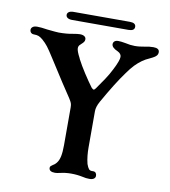

<svg xmlns="http://www.w3.org/2000/svg" viewBox="-87 -854 830 938"><g transform="rotate(10 328.0 -385.0)"><path d="M219 -10Q219 -15 222.5 -18.5Q226 -22 231 -25Q242 -31 249 -40Q260 -53 264.5 -75Q269 -97 269 -130V-318Q269 -331 266 -339Q263 -347 254 -361L207 -432Q154 -514 139 -538Q115 -576 103 -591.5Q91 -607 75 -621Q63 -631 54 -634.5Q45 -638 30 -638Q21 -638 15.5 -643.5Q10 -649 10 -658Q10 -666 17.5 -672Q25 -678 40 -678Q60 -678 90 -673Q138 -668 148 -668Q188 -668 218 -674Q240 -678 252 -678Q266 -678 274 -672.5Q282 -667 282 -658Q282 -650 278 -644.5Q274 -639 265 -631L262 -628Q253 -621 253 -609Q253 -595 270 -563Q270 -562 272 -558Q287 -529 310 -493.5Q333 -458 353 -431Q361 -423 364 -423Q368 -423 374 -431Q395 -461 411.5 -485.5Q428 -510 442 -538Q466 -585 466 -603Q466 -619 447 -628Q417 -641 417 -658Q417 -667 423.5 -672.5Q430 -678 442 -678Q455 -678 477 -674Q503 -668 525 -668Q538 -668 550 -669.5Q562 -671 573 -673Q595 -678 616 -678Q646 -678 646 -658Q646 -648 640 -641Q634 -634 622 -628L606 -620Q589 -613 572 -601Q554 -588 538.5 -572Q523 -556 504 -529Q462 -472 404 -369Q389 -342 389 -320V-140Q389 -120 391 -100Q393 -80 398 -60Q404 -43 410 -36Q416 -29 429 -30H431Q440 -30 444.5 -24.5Q449 -19 449 -10Q449 -1 441.5 4.5Q434 10 419 10Q410 10 402 9Q394 8 386 6Q358 0 328 0Q299 0 275 6Q257 10 249 10Q219 10 219 -10ZM171 -760Q171 -769 179 -774.5Q187 -780 202 -780H481Q496 -780 503.5 -775Q511 -770 511 -760Q511 -750 503.5 -745Q496 -740 481 -740H202Q187 -740 179 -745.5Q171 -751 171 -760Z"/></g></svg>

Font: Raigarh
Style: Regular
Weight: 400
Designer: jaikishan Patel
Foundry: MagicType
Version: Version 1.000;FEAKit 1.0